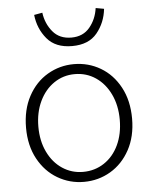

<svg xmlns="http://www.w3.org/2000/svg" viewBox="-56 -841 718 900"><g transform="rotate(-5 303.5 -390.5)"><path d="M54 -263Q54 -348 88 -411Q122 -474 179 -507.5Q236 -541 303 -541Q371 -541 428 -507.5Q485 -474 519 -411Q553 -348 553 -263Q553 -179 519 -116.5Q485 -54 428 -20.5Q371 13 303 13Q236 13 179 -20.5Q122 -54 88 -116.5Q54 -179 54 -263ZM495 -263Q495 -330 470 -382.5Q445 -435 401.5 -464.5Q358 -494 303 -494Q249 -494 205.5 -464.5Q162 -435 137 -382.5Q112 -330 112 -263Q112 -196 137 -144Q162 -92 205.5 -63Q249 -34 303 -34Q358 -34 402 -63Q446 -92 470.5 -144Q495 -196 495 -263ZM138 -787 177 -794Q184 -742 215.5 -704Q247 -666 303 -666Q358 -666 389.5 -704Q421 -742 428 -794L467 -787Q460 -722 420.5 -674Q381 -626 303 -626Q225 -626 185 -674Q145 -722 138 -787Z"/></g></svg>

Font: Nebula Sans Light
Style: Regular
Weight: 300
Designer: Paul D. Hunt for Adobe (as Source Sans)
Foundry: Nebula Entertainment & Broadcasting LLC
Version: Version 1.010